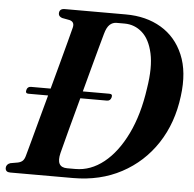

<svg xmlns="http://www.w3.org/2000/svg" viewBox="-57 -751 809 802"><g transform="rotate(5 347.5 -350.0)"><path d="M-5.5 -17.5Q-5 -33 12 -39L43.5 -44.5Q56.5 -47.5 63.5 -54.5Q70.5 -61.5 74.5 -77Q81 -100 91.8 -140Q102.5 -180 116.2 -230.5Q130 -281 144.5 -334.5H62Q48 -334.5 52 -349.5Q55.5 -364 70.5 -364H152.5Q167.5 -419.5 181.5 -471.2Q195.5 -523 206.2 -563.5Q217 -604 222.5 -626Q228.5 -650 206.5 -656L174.5 -662Q159.5 -667.5 159.5 -679.5Q159.5 -700 182.5 -700H438.5Q524 -700 587 -662.5Q650 -625 680.2 -553.5Q710.5 -482 697 -380Q683 -266.5 626.8 -181Q570.5 -95.5 481.2 -47.8Q392 0 278 0H14.5Q-5 0 -5.5 -17.5ZM285 -38.5Q348.5 -38.5 403.8 -82.5Q459 -126.5 498.5 -207.8Q538 -289 553.5 -400Q568 -489 555.2 -547Q542.5 -605 510.8 -633.2Q479 -661.5 436.5 -661.5H403.5Q386.5 -661.5 374.2 -650Q362 -638.5 354.5 -611Q349 -591.5 338.5 -553.2Q328 -515 314.8 -465.8Q301.5 -416.5 287.5 -364H399Q413.5 -364 409.5 -349.5Q405.5 -334.5 391 -334.5H279.5Q259.5 -261 242.2 -196Q225 -131 217 -99.5Q202 -38.5 250 -38.5Z"/></g></svg>

Font: Fraunces 144pt S050 SemiBold
Style: Italic
Weight: 600
Italic angle: -16°
Version: Version 1.000; ttfautohint (v1.8.3)